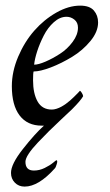

<svg xmlns="http://www.w3.org/2000/svg" viewBox="-20 -445 394 689"><path d="M102.5 -212.9Q117.7 -212.9 143.3 -223.9Q168.9 -234.9 195.3 -252Q221.7 -269 240.7 -294.7Q259.8 -320.3 259.8 -345.7Q259.8 -364.3 247.1 -374.5Q234.4 -384.8 218.8 -384.8Q194.8 -384.8 173.1 -365.2Q151.4 -345.7 137 -317.4Q122.6 -289.1 113.5 -261.2Q104.5 -233.4 102.5 -212.9ZM19.5 175.8Q19 144.5 62.3 89.6Q105.5 34.7 137.7 5.9H129.9Q78.1 5.9 50.3 -30.8Q22.5 -67.4 22.5 -135.7Q22.5 -188 45.2 -241.5Q67.9 -294.9 102.8 -334.7Q137.7 -374.5 181.9 -399.7Q226.1 -424.8 267.6 -424.8Q301.8 -424.8 316.9 -407.2Q332 -389.6 332 -364.3Q332 -331.1 304.4 -297.6Q276.9 -264.2 238.8 -241Q200.7 -217.8 162.4 -203.1Q124 -188.5 100.6 -188.5Q98.6 -182.6 98.6 -157.2Q98.6 -109.4 115 -80.6Q131.3 -51.8 166 -51.8Q173.8 -51.8 182.9 -54.7Q191.9 -57.6 200 -62Q208 -66.4 216.6 -72.5Q225.1 -78.6 231.7 -84.5Q238.3 -90.3 244.9 -96.7Q251.5 -103 255.6 -107.4Q259.8 -111.8 263.2 -115.2L266.6 -119.1Q269 -119.1 273.7 -111.6Q278.3 -104 278.3 -99.6Q269.5 -84 238.3 -52.7Q227.5 -42.5 200.9 -17.6Q174.3 7.3 155.5 25.9Q136.7 44.4 115.5 66.9Q94.2 89.4 82.8 106.9Q71.3 124.5 71.3 135.7Q71.3 167 101.6 167Q121.6 167 140.4 157.7Q159.2 148.4 170.2 139.2Q181.2 129.9 182.6 129.9Q187.5 130.9 183.8 143.3Q180.2 155.8 176.8 159.2Q118.2 224.6 68.4 224.6Q46.9 224.6 33.2 210.4Q19.5 196.3 19.5 175.8Z"/></svg>

Font: Crimson
Style: Italic
Weight: 400
Italic angle: -11°
Version: Version 0.8